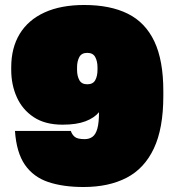

<svg xmlns="http://www.w3.org/2000/svg" viewBox="-20 -735 705 770"><path d="M315 15Q233 15 173.5 -5Q114 -25 80 -74Q46 -123 40 -210H264Q269 -195 280 -186Q291 -177 320 -177Q338 -177 351 -186.5Q364 -196 370.5 -219.5Q377 -243 377 -285Q358 -262 322.5 -248.5Q287 -235 231 -235Q161 -235 115.5 -265Q70 -295 47.5 -345Q25 -395 25 -455V-465Q25 -543 59 -599Q93 -655 158.5 -685Q224 -715 318 -715Q422 -715 492.5 -680Q563 -645 599 -569Q635 -493 635 -370V-350Q635 -220 597 -139.5Q559 -59 487.5 -22Q416 15 315 15ZM330 -397Q353 -397 362 -413.5Q371 -430 371 -455V-465Q371 -489 362 -506Q353 -523 330 -523Q307 -523 298 -506Q289 -489 289 -465V-455Q289 -431 298 -414Q307 -397 330 -397Z"/></svg>

Font: Golos Text Black
Style: Regular
Weight: 900
Designer: A.Korolkova, Vitaly Kuzmin
Foundry: ParaType Ltd
Version: Version 2.004